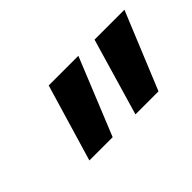

<svg xmlns="http://www.w3.org/2000/svg" viewBox="-43 -914 554 554"><g transform="rotate(-45 234.0 -637.0)"><path d="M277 -519 346 -755H468L371 -519ZM89 -519 159 -755H280L184 -519Z"/></g></svg>

Font: DM Sans 10pt ExtraBold
Style: Italic
Weight: 800
Italic angle: -10°
Version: Version 4.004;gftools[0.9.30]